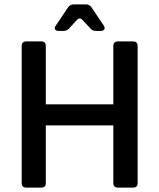

<svg xmlns="http://www.w3.org/2000/svg" viewBox="-20 -856 727 876"><path d="M100 0Q79 0 79 -21V-646Q79 -667 100 -667H169Q189 -667 189 -646V-380H497V-646Q497 -667 518 -667H587Q608 -667 608 -646V-21Q608 0 587 0H518Q497 0 497 -21V-284H189V-21Q189 0 169 0ZM247 -715Q235 -715 231 -722.5Q227 -730 235 -740L291 -823Q300 -836 316 -836H372Q388 -836 397 -823L453 -740Q460 -730 456 -722.5Q452 -715 440 -715H417Q401 -715 392 -727L358 -763Q344 -780 330 -764L296 -727Q286 -715 270 -715Z"/></svg>

Font: Pitagon Sans Medium
Style: Regular
Weight: 500
Designer: Travis Tran
Foundry: Pitagon
Version: Version 1.001; ttfautohint (v1.8.4.7-5d5b);gftools[0.9.26]